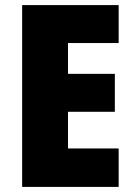

<svg xmlns="http://www.w3.org/2000/svg" viewBox="-20 -734 529 754"><path d="M446 0H67V-714H446V-565H247V-444H431V-295H247V-151H446Z"/></svg>

Font: Noto Sans Oriya Cond Blk
Style: Regular
Weight: 900
Width: 3
Designer: Amélie Bonet and Sol Matas
Foundry: Google LLC
Version: Version 2.006; ttfautohint (v1.8.4.7-5d5b)